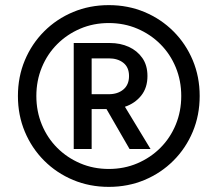

<svg xmlns="http://www.w3.org/2000/svg" viewBox="-20 -720 850 750"><path d="M405 10Q330 10 265.5 -17Q201 -44 152.5 -92.5Q104 -141 77 -205.5Q50 -270 50 -345Q50 -420 77 -484.5Q104 -549 152.5 -597.5Q201 -646 265.5 -673Q330 -700 405 -700Q480 -700 544.5 -673Q609 -646 657.5 -597.5Q706 -549 733 -484.5Q760 -420 760 -345Q760 -270 733 -205.5Q706 -141 657.5 -92.5Q609 -44 544.5 -17Q480 10 405 10ZM122 -345Q122 -285 143.5 -233Q165 -181 203.5 -142.5Q242 -104 293.5 -82Q345 -60 405 -60Q465 -60 516.5 -82Q568 -104 606.5 -142.5Q645 -181 666.5 -233Q688 -285 688 -345Q688 -405 666.5 -457Q645 -509 606.5 -547.5Q568 -586 516.5 -608Q465 -630 405 -630Q345 -630 293.5 -608Q242 -586 203.5 -547.5Q165 -509 143.5 -457Q122 -405 122 -345ZM268 -138V-552H409Q450 -552 483 -537Q516 -522 536 -493.5Q556 -465 556 -423Q556 -377 531.5 -346.5Q507 -316 468 -303L568 -138H486L396 -294H338V-138ZM338 -352H405Q440 -352 462 -370.5Q484 -389 484 -423Q484 -457 462 -474.5Q440 -492 405 -492H338Z"/></svg>

Font: Radio Canada
Style: Regular
Weight: 400
Designer: Charles Daoud, Etienne Aubert Bonn, Alexandre Saumier Demers, Jacques Le Bailly
Foundry: Radio-Canada
Version: Version 2.104;gftools[0.9.28.dev5+ged2979d]